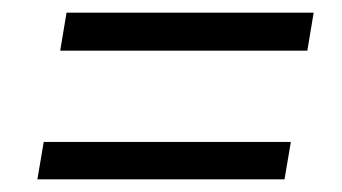

<svg xmlns="http://www.w3.org/2000/svg" viewBox="-20 -443 540 303"><path d="M75 -363 85 -423H475L465 -363ZM39 -160 49 -219H439L429 -160Z"/></svg>

Font: DM Sans 16pt Light
Style: Italic
Weight: 300
Italic angle: -10°
Version: Version 4.004;gftools[0.9.30]